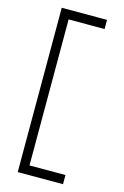

<svg xmlns="http://www.w3.org/2000/svg" viewBox="-145 -876 721 1114"><g transform="rotate(15 215.5 -319.5)"><path d="M137 -758V119H353V174H81V-813H353V-758Z"/></g></svg>

Font: Be Vietnam Light
Style: Regular
Weight: 300
Designer: Gabriel Lam
Foundry: TypeRant
Version: Version 4.000